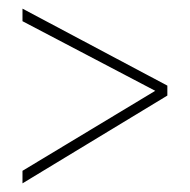

<svg xmlns="http://www.w3.org/2000/svg" viewBox="-20 -575 439 444"><path d="M32 -180 339 -365 32 -526V-555L367 -377V-354L32 -151Z"/></svg>

Font: Noto Sans Sinhala UI ExtraCondensed Thin
Style: Regular
Weight: 100
Width: 2
Designer: Jelle Bosma - Monotype Design Team
Foundry: Monotype Imaging Inc.
Version: Version 2.006; ttfautohint (v1.8.4.7-5d5b)